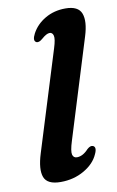

<svg xmlns="http://www.w3.org/2000/svg" viewBox="-84 -766 504 825"><g transform="rotate(-10 168.0 -353.5)"><path d="M324.5 -586.5 190.5 -153.5Q177 -110.5 181 -95.5Q185 -80.5 200 -80.5Q226 -80.5 250.5 -107.5Q265 -120.5 275.5 -116.5Q292.5 -109.5 278 -79.5Q261 -40.5 215.5 -14.2Q170 12 113 12Q54.5 12 41.5 -22.8Q28.5 -57.5 49.5 -124.5L184.5 -559.5Q196.5 -597.5 192.8 -612.2Q189 -627 176.5 -627Q163 -627 141.5 -608Q124.5 -593 113.5 -598.5Q98.5 -606.5 114 -636Q134 -673.5 173 -696.2Q212 -719 261.5 -719Q317.5 -719 330.8 -684Q344 -649 324.5 -586.5Z"/></g></svg>

Font: Fraunces 9pt SemiBold
Style: Italic
Weight: 600
Italic angle: -16°
Version: Version 1.000;[b76b70a41]